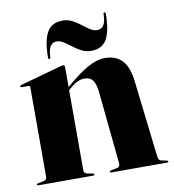

<svg xmlns="http://www.w3.org/2000/svg" viewBox="-74 -700 696 766"><g transform="rotate(-10 274.0 -317.0)"><path d="M207 -447.5V-30.5Q207 -23 209.8 -18.8Q212.5 -14.5 219 -13L242 -8.5Q248 -7 248 -4Q248 0 243 0H20Q18 0 16.5 -1Q15 -2 15 -4Q15 -5.5 16.2 -6.5Q17.5 -7.5 20.5 -8L44.5 -13Q51 -14.5 53.8 -18.8Q56.5 -23 56.5 -30.5V-389.5Q56.5 -393.5 54.8 -395.2Q53 -397 48.5 -397H22.5Q20 -397.5 18.8 -398.5Q17.5 -399.5 17.5 -401.5Q17.5 -403.5 18.8 -404.5Q20 -405.5 22.5 -406L188 -452Q193.5 -453.5 195.5 -454Q197.5 -454.5 200.5 -454.5Q203.5 -454.5 205.2 -452.5Q207 -450.5 207 -447.5ZM194.5 -341.5 188 -348 207 -365Q258.5 -410 297.5 -432Q336.5 -454 368.5 -454Q414 -454 439.2 -426.8Q464.5 -399.5 471 -340.5L507 -32Q508 -24 510.8 -19Q513.5 -14 520.5 -12.5L542 -8Q545 -7.5 546.2 -6.5Q547.5 -5.5 547.5 -4Q547.5 -2 546.2 -1Q545 0 542.5 0H315.5Q310.5 0 310.5 -4Q310.5 -7 316.5 -8.5L340 -13Q347.5 -14.5 350.5 -19.5Q353.5 -24.5 352.5 -32L323 -325Q319.5 -357.5 308.5 -372.5Q297.5 -387.5 274.5 -387.5Q259 -387.5 244 -379.8Q229 -372 212.5 -357.5ZM321.5 -491.5Q300.5 -491.5 282.8 -500.8Q265 -510 249.5 -522Q234 -534 219.8 -543.2Q205.5 -552.5 191.5 -552.5Q174 -552.5 165.2 -538.2Q156.5 -524 155.5 -494.5Q155.5 -488.5 151 -488.5Q146.5 -488.5 146.5 -495Q146.5 -561 165 -595.8Q183.5 -630.5 229 -630.5Q250 -630.5 267.8 -621.2Q285.5 -612 301.2 -599.8Q317 -587.5 331 -578.2Q345 -569 359 -569Q377 -569 385.8 -583.2Q394.5 -597.5 395 -627Q395 -633.5 399.5 -633.5Q404 -633.5 404 -627Q404 -560.5 385.5 -526Q367 -491.5 321.5 -491.5Z"/></g></svg>

Font: Fraunces 120pt
Style: Bold
Weight: 700
Version: Version 1.000;[b76b70a41]